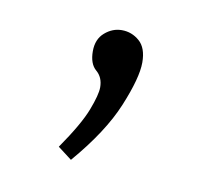

<svg xmlns="http://www.w3.org/2000/svg" viewBox="-39 -115 302 284"><g transform="rotate(10 112.0 27.0)"><path d="M62 112Q89 73 98 49.5Q107 26 107 15Q107 0 97 -8.5Q87 -17 87 -36Q87 -54 98.5 -64Q110 -74 124 -74Q139 -74 150.5 -64Q162 -54 162 -32Q162 -9 144 34.5Q126 78 83 128Z"/></g></svg>

Font: Bitter Light
Style: Regular
Weight: 300
Designer: Sol Matas, and Bitter project Authors
Foundry: Sol Matas
Version: Version 2.001